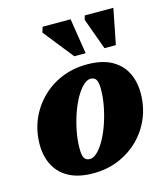

<svg xmlns="http://www.w3.org/2000/svg" viewBox="-105 -763 757 863"><g transform="rotate(-15 273.0 -332.0)"><path d="M321.5 -465.5Q389.5 -465.5 434 -441.8Q478.5 -418 500.2 -375.8Q522 -333.5 522 -278.5Q522 -217 499.8 -163.8Q477.5 -110.5 437 -70.2Q396.5 -30 342.5 -7.5Q288.5 15 224.5 15Q156.5 15 112 -8.8Q67.5 -32.5 45.5 -74.8Q23.5 -117 23.5 -171.5Q23.5 -233.5 46 -286.8Q68.5 -340 108.8 -380.2Q149 -420.5 203.2 -443Q257.5 -465.5 321.5 -465.5ZM225.5 -51Q242.5 -51 260.8 -68.8Q279 -86.5 295.8 -116.8Q312.5 -147 325.5 -185Q338.5 -223 346.2 -263.5Q354 -304 354 -342Q354 -375.5 345.5 -387.2Q337 -399 320.5 -399Q303.5 -399 285.2 -381.2Q267 -363.5 250.2 -333.5Q233.5 -303.5 220.5 -265.5Q207.5 -227.5 199.8 -187Q192 -146.5 192 -108.5Q192 -74.5 200.5 -62.8Q209 -51 225.5 -51ZM329.5 -515.5H276.5L165.5 -655.5L173.5 -680.5H303.5ZM470 -515.5H417L364 -661.5L369.5 -680.5H502.5Z"/></g></svg>

Font: Newsreader 16pt 16pt ExtraBold
Style: Italic
Weight: 800
Italic angle: -17°
Version: Version 1.003